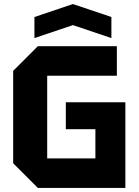

<svg xmlns="http://www.w3.org/2000/svg" viewBox="-20 -928 684 948"><path d="M45 -122V-578L167 -700H557V-554H213V-146H451V-290H305V-423H599V0H167ZM150 -740V-844L340 -908L530 -844V-740L340 -804Z"/></svg>

Font: Tektur
Style: Bold
Weight: 700
Designer: Adam Jagosz
Foundry: Adam Jagosz
Version: Version 1.005;gftools[0.9.30]